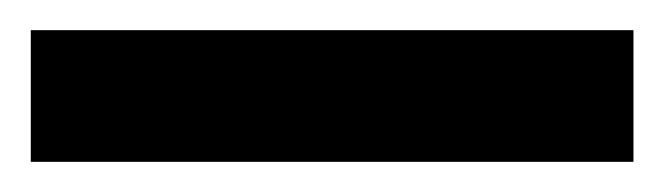

<svg xmlns="http://www.w3.org/2000/svg" viewBox="-30 30 436 126"><path d="M-9.8 136.2V49.8H385.7V136.2Z"/></svg>

Font: Pinar-DS1-FD Medium
Style: Regular
Weight: 500
Designer: Amin Abedi
Version: Version 3.000